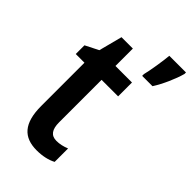

<svg xmlns="http://www.w3.org/2000/svg" viewBox="-234 -835 920 920"><g transform="rotate(45 225.5 -375.0)"><path d="M451 -750V-760H338C335 -723 322 -642 314 -612V-600H384C411 -642 439 -705 451 -750ZM244 -89C207 -89 190 -113 190 -161V-449H302V-543H190V-661H113L82 -542L15 -508V-449H74V-156C74 -38 121 10 209 10C248 10 283 2 309 -12V-103C287 -94 265 -89 244 -89Z"/></g></svg>

Font: Noto Sans Armenian Condensed SemiBold
Style: Regular
Weight: 600
Width: 3
Designer: Monotype Design Team
Foundry: Monotype Imaging Inc.
Version: Version 2.008